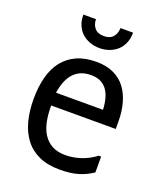

<svg xmlns="http://www.w3.org/2000/svg" viewBox="-134 -813 768 900"><g transform="rotate(20 250.0 -363.5)"><path d="M374 -724Q374 -694 364 -671Q354 -648 337 -633Q320 -618 297.5 -610Q275 -602 250 -602Q225 -602 202.5 -610Q180 -618 163 -633Q146 -648 136 -671Q126 -694 126 -724H189Q189 -698 204 -680Q219 -662 250 -662Q281 -662 296 -680Q311 -698 311 -724ZM131 -336H365V-339Q358 -470 258 -470Q151 -470 131 -337ZM261 -537Q310 -537 346.5 -520Q383 -503 406 -472.5Q429 -442 440.5 -400Q452 -358 452 -309V-272H130V-267Q130 -227 137 -192.5Q144 -158 160.5 -132Q177 -106 204 -91Q231 -76 272 -76Q309 -76 347.5 -88.5Q386 -101 420 -127H432V-48Q398 -25 360.5 -14Q323 -3 269 -3Q209 -3 166 -22.5Q123 -42 95.5 -78Q68 -114 55 -163.5Q42 -213 42 -273Q42 -334 55 -383Q68 -432 95 -466Q122 -500 163 -518.5Q204 -537 261 -537Z"/></g></svg>

Font: D2Coding ligature
Style: Regular
Weight: 400
Monospace: yes
Designer: Yong-Rak Park; Jeong-Hwan Yoon; Sang-Min Lee;
Foundry: NHN Corporation
Version: Version 1.3.2; Build 20180524